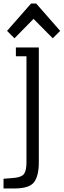

<svg xmlns="http://www.w3.org/2000/svg" viewBox="-30 -841 361 1088"><path d="M60 -522H120V78Q120 125 106.5 144Q93 163 51 167L-10 172V227H51Q136 227 163 191.5Q190 156 190 78V-572H60ZM52 -624 160 -734 269 -624 311 -666 175 -821H146L10 -666Z"/></svg>

Font: Glegoo
Style: Regular
Weight: 400
Version: Version 2.0.1; ttfautohint (v0.9) -r 48 -G 60